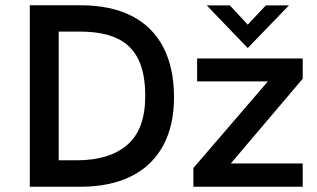

<svg xmlns="http://www.w3.org/2000/svg" viewBox="-20 -710 1206 730"><path d="M93.3 -689.9H286.1Q401.4 -689.9 480.7 -649.4Q560.1 -608.9 600.8 -530.5Q641.6 -452.1 641.6 -339.8Q641.6 -232.4 600.1 -156Q558.6 -79.6 478.8 -39.8Q398.9 0 285.2 0H93.3ZM272.9 -100.6Q395.5 -100.6 463.9 -159.2Q532.2 -217.8 532.2 -345.2Q532.2 -430.2 506.3 -483.9Q480.5 -537.6 425.8 -563.7Q371.1 -589.8 284.2 -589.8H203.1V-100.6ZM1130.9 -487.8V-410.6L857.4 -88.4H1130.9V0H715.3V-71.3L998.5 -400.4H729.5V-487.8ZM921.9 -527.3 766.1 -689.5H854L921.9 -616.2L990.7 -689.5H1078.6Z"/></svg>

Font: Acari Sans SemiBold
Style: Regular
Weight: 600
Designer: Alfredo Marco Pradil and Stefan Peev
Foundry: Hanken Design Co.
Version: Version 1.045;January 11, 2019;FontCreator 11.5.0.2425 64-bi